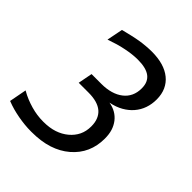

<svg xmlns="http://www.w3.org/2000/svg" viewBox="-215 -876 1023 1023"><g transform="rotate(45 296.5 -364.0)"><path d="M187 14.2Q159.2 14.2 135.7 11.7Q112.3 9.3 87.4 4.9Q61 0 38.8 -6.1Q16.6 -12.2 -8.8 -22L9.8 -120.1Q33.7 -106.4 55.2 -97.7Q76.7 -88.9 100.6 -82Q124.5 -75.2 147.2 -72Q169.9 -68.8 194.3 -68.8Q241.2 -68.8 276.4 -80.6Q311.5 -92.3 338.4 -114.7Q365.2 -137.2 379.2 -166.3Q393.1 -195.3 393.1 -231.9Q393.1 -262.2 384 -283.9Q375 -305.7 358.4 -319.8Q323.7 -349.1 255.9 -349.1H181.2L196.8 -430.2H272Q309.1 -430.2 340.3 -439.2Q371.6 -448.2 394.5 -466.3Q416.5 -483.4 428.2 -508.3Q439.9 -533.2 439.9 -564.9Q439.9 -590.8 431.9 -608.2Q423.8 -625.5 409.7 -636.2Q379.4 -659.2 317.4 -659.2Q296.4 -659.2 274.9 -656.7Q253.4 -654.3 229.5 -649.4Q202.1 -644 178.7 -637Q155.3 -629.9 127 -620.1L145 -710.9Q158.7 -714.4 173.3 -718Q188 -721.7 202.1 -724.9Q216.3 -728 229.2 -730.7Q242.2 -733.4 252.4 -734.9Q272.9 -738.3 296.4 -740.2Q319.8 -742.2 340.3 -742.2Q385.7 -742.2 422.4 -731.7Q459 -721.2 485.4 -699.7Q510.7 -679.2 524.4 -649.2Q538.1 -619.1 538.1 -579.6Q538.1 -544.4 527.3 -513.4Q516.6 -482.4 494.6 -457Q474.1 -433.1 443.8 -415.8Q413.6 -398.4 372.1 -390.1Q427.2 -380.9 459 -340.3Q474.6 -319.8 482.4 -294.9Q490.2 -270 490.2 -236.3Q490.2 -181.6 470 -136Q449.7 -90.3 408.7 -55.2Q368.7 -21 314.5 -3.4Q260.3 14.2 187 14.2Z"/></g></svg>

Font: Hack
Style: Italic
Weight: 400
Italic angle: -11°
Monospace: yes
Designer: Christopher Simpkins
Foundry: Christopher Simpkins
Version: Version 2.019; ttfautohint (v1.4.1) -l 4 -r 80 -G 350 -x 0 -